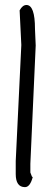

<svg xmlns="http://www.w3.org/2000/svg" viewBox="-20 -730 202 769"><path d="M85.9 -710Q120.1 -710 120.1 -614.3L123 -547.9L101.6 -74.2V-39.1L108.4 -21.5H111.3Q100.6 19.5 80.1 19.5Q43 19.5 43 -33.2V-85L65.4 -549.8L58.6 -688.5Q70.3 -710 85.9 -710Z"/></svg>

Font: Sue Ellen Francisco
Style: Regular
Weight: 400
Designer: Kimberly Geswein
Foundry: Kimberly Geswein
Version: Version 1.002 2007